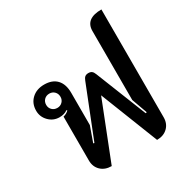

<svg xmlns="http://www.w3.org/2000/svg" viewBox="-184 -950 1065 1107"><g transform="rotate(-30 349.0 -397.0)"><path d="M145 -85V-377Q167 -382 182 -397L178 -401Q157 -385 124 -385Q83 -385 54 -414.5Q25 -444 25 -485Q25 -533 57 -563Q89 -593 140 -593Q194 -593 223 -562Q252 -531 252 -473V-259L216 -158L223 -156L357 -494Q363 -510 371.5 -516.5Q380 -523 394 -523Q408 -523 416.5 -516.5Q425 -510 431 -494L565 -157L573 -159L536 -262V-721Q536 -803 643 -803V-85Q643 -43 616 -17Q589 9 545 9L394 -375L243 9Q199 9 172 -17Q145 -43 145 -85ZM187 -485Q187 -506 173.5 -519.5Q160 -533 140 -533Q119 -533 105.5 -519.5Q92 -506 92 -485Q92 -465 105.5 -451.5Q119 -438 140 -438Q160 -438 173.5 -451.5Q187 -465 187 -485Z"/></g></svg>

Font: K2D SemiBold
Style: Regular
Weight: 600
Designer: Katatrad Aksorn Co.,Ltd.
Foundry: Cadson Demak Co.,Ltd.
Version: Version 1.000; ttfautohint (v1.6)